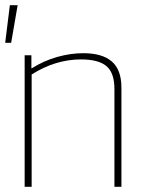

<svg xmlns="http://www.w3.org/2000/svg" viewBox="-27 -702 555 740"><path d="M-7 -537 11 -682H41L16 -537ZM68 -489H94V-439H96Q142 -468 193.5 -482.5Q245 -497 294 -497Q367 -497 404 -465Q441 -433 441 -364V18H414V-359Q414 -421 383.5 -447Q353 -473 285 -473Q187 -473 95 -415V18H68Z"/></svg>

Font: LINE Seed Sans KR Thin
Style: Regular
Weight: 250
Designer: LINE BX Design & Sandoll Inc & Dalton Maag Ltd
Foundry: Sandoll Inc.
Version: Version 1.000